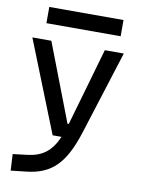

<svg xmlns="http://www.w3.org/2000/svg" viewBox="-100 -768 786 1070"><g transform="rotate(10 293.0 -233.0)"><path d="M36.6 234.4 124.5 224.6C263.2 209 336.4 139.6 395 -45.9L544.4 -517.6H437L310.5 -78.1H303.2L134.3 -517.6H26.9L232.9 0H283.2C246.1 85.4 195.3 122.1 112.8 131.8L31.7 141.6ZM90.3 -609.4H510.3V-701.2H90.3Z"/></g></svg>

Font: CaskaydiaCove Nerd Font
Style: Regular
Weight: 400
Designer: Aaron Bell
Foundry: Saja Typeworks
Version: Version 2111.1;Nerd Fonts 2.3.3